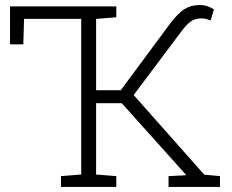

<svg xmlns="http://www.w3.org/2000/svg" viewBox="-20 -736 912 756"><path d="M220.2 0V-42.5L299.8 -48.8V-661.6H74.7L71.8 -561.5H19.5V-710.9H438V-668L358.4 -661.6V-380.9H455.6L643.6 -634.8Q679.7 -683.6 706.1 -700Q732.4 -716.3 766.6 -716.3Q782.2 -716.3 795.7 -711.9Q809.1 -707.5 822.3 -699.2L809.6 -655.8Q799.8 -659.2 791.3 -661.4Q782.7 -663.6 773.4 -663.6Q749 -663.6 731.7 -651.9Q714.4 -640.1 689 -605.5L506.3 -361.8L784.2 -48.3L846.2 -42.5V0H643.6V-42.5L711.4 -45.9L710.9 -49.3L459.5 -329.6H358.4V-48.8L438 -42.5V0Z"/></svg>

Font: Roboto Slab Light
Style: Regular
Weight: 300
Designer: Google
Version: Version 2.000; ttfautohint (v1.8.1.43-b0c9)